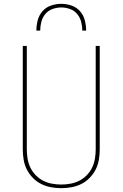

<svg xmlns="http://www.w3.org/2000/svg" viewBox="-20 -975 640 1003"><path d="M300 8Q273 8 246 3Q219 -2 195 -14Q171 -26 151.5 -46Q132 -66 120 -90Q108 -114 103.5 -141Q99 -168 99 -195V-735H120V-195Q120 -171 124 -146.5Q128 -122 138.5 -100Q149 -78 166.5 -60Q184 -42 205.5 -31Q227 -20 251.5 -15.5Q276 -11 300 -11Q324 -11 348.5 -15.5Q373 -20 394.5 -31Q416 -42 433.5 -60Q451 -78 461.5 -100Q472 -122 476 -146.5Q480 -171 480 -195V-735H501V-195Q501 -168 496.5 -141Q492 -114 480 -90Q468 -66 448.5 -46Q429 -26 405 -14Q381 -2 354 3Q327 8 300 8ZM170 -815Q170 -842 177 -869Q184 -896 202 -916.5Q220 -937 246.5 -946Q273 -955 300 -955Q327 -955 353.5 -946Q380 -937 398 -916.5Q416 -896 423 -869Q430 -842 430 -815H410Q410 -838 404 -861Q398 -884 383 -902Q368 -920 345.5 -928Q323 -936 300 -936Q277 -936 254.5 -928Q232 -920 217 -902Q202 -884 196 -861Q190 -838 190 -815Z"/></svg>

Font: Iosevka Curly Thin Extended
Style: Regular
Weight: 100
Width: 7
Monospace: yes
Designer: Belleve Invis
Foundry: Belleve Invis
Version: Version 11.1.0; ttfautohint (v1.8.3)